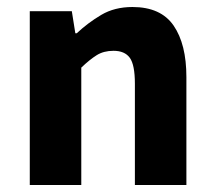

<svg xmlns="http://www.w3.org/2000/svg" viewBox="-20 -528 612 548"><path d="M65 0V-496H185L195 -433H199Q231 -463 269 -485.5Q307 -508 358 -508Q439 -508 475.5 -455Q512 -402 512 -308V0H365V-289Q365 -343 350.5 -363Q336 -383 304 -383Q276 -383 256 -370.5Q236 -358 212 -335V0Z"/></svg>

Font: hySource Sans Pro
Style: Bold
Weight: 700
Designer: Paul D. Hunt
Foundry: Adobe Systems Incorporated
Version: Version 2.021;PS 2.000;hotconv 1.0.86;makeotf.lib2.5.63406